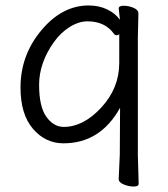

<svg xmlns="http://www.w3.org/2000/svg" viewBox="-20 -506 616 702"><path d="M416 -381Q412 -377 406.5 -377Q401 -377 397 -382Q364 -428 300 -428Q268 -428 235 -407.5Q202 -387 177 -352Q123 -276 123 -196Q123 -116 149.5 -79Q176 -42 213 -42Q285 -42 350.5 -113Q416 -184 416 -276ZM419 -112Q347 18 212 18Q146 18 100.5 -35Q55 -88 55 -186Q55 -304 131 -395Q207 -486 304 -486Q342 -486 372 -471.5Q402 -457 418 -434V-439L414 -475Q414 -485 432 -485Q450 -485 468 -477.5Q486 -470 486 -457L484 -368V60L487 166Q487 176 469 176Q451 176 432.5 168.5Q414 161 414 148L418 59Z"/></svg>

Font: ToneOZ-Pinyin-WenKai-Regular
Style: Regular
Weight: 400
Designer: Fontworks Inc.
Foundry: ToneOZ
Version: Version 0.240331